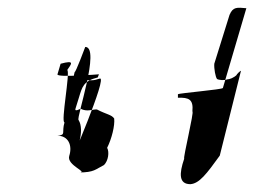

<svg xmlns="http://www.w3.org/2000/svg" viewBox="-20 -461 650 491"><path d="M127 -271 135 -298C172 -308 163 -298 152 -282C160 -276 135 -148 145 -148C137 -122 150 -116 127 -114C154 -114 166 -90 157 -62C150 -38 208 -20 182 -20C221 -20 224 -28 246 -39C257 -50 260 -72 254 -83C266 -107 274 -140 272 -158C265 -168 253 -168 228 -181C217 -182 203 -174 186 -183C186 -183 170 -174 173 -183L182 -212C190 -238 193 -254 230 -263L233 -271C233 -271 124 -262 127 -271ZM171 -277C168 -266 166 -258 179 -258C214 -255 217 -254 235 -260C257 -269 155 -32 160 -47C179 -75 197 -128 181 -154C174 -158 238 -341 198 -341C198 -341 173 -274 171 -277ZM435 -220V-211C463 -212 475 -207 472 -176C477 -176 448 -58 451 -55C438 -17 437 10 467 10C490 8 508 -16 542 -63L596 -279C598 -284 581 -267 586 -270C578 -262 567 -258 561 -258C554 -255 540 -256 535 -259C531 -264 527 -286 528 -298L567 -423C576 -444 586 -442 610 -440L550 -236C549 -232 439 -223 435 -220Z"/></svg>

Font: Zinc
Style: Obl
Weight: 400
Version: Version 1